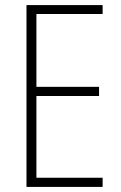

<svg xmlns="http://www.w3.org/2000/svg" viewBox="-20 -734 475 754"><path d="M383 0H84V-714H383V-679H123V-393H369V-357H123V-36H383Z"/></svg>

Font: Noto Sans Telugu Condensed ExtraLight
Style: Regular
Weight: 200
Width: 3
Designer: Jelle Bosma - Monotype Design Team
Foundry: Monotype Imaging Inc.
Version: Version 2.005; ttfautohint (v1.8.4.7-5d5b)